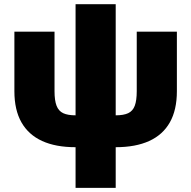

<svg xmlns="http://www.w3.org/2000/svg" viewBox="-20 -694 915 918"><path d="M341.3 9.8Q246.1 9.8 181.2 -20Q116.2 -49.8 82.5 -109.1Q48.8 -168.5 48.8 -257.8V-542.5H240.7V-257.8Q240.7 -213.4 250.5 -188.2Q260.3 -163.1 282.2 -152.8Q304.2 -142.6 341.3 -142.6H533.2Q570.8 -142.6 592.8 -152.8Q614.7 -163.1 624.3 -188.2Q633.8 -213.4 633.8 -257.8V-542.5H825.7V-257.8Q825.7 -168.5 792.2 -109.1Q758.8 -49.8 693.6 -20Q628.4 9.8 533.2 9.8ZM341.3 204.1V-673.8H533.2V204.1Z"/></svg>

Font: Inter 16pt Black
Style: Regular
Weight: 900
Version: Version 4.001;git-66647c0bb